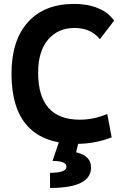

<svg xmlns="http://www.w3.org/2000/svg" viewBox="-20 -723 626 978"><path d="M370.1 9.8Q38.6 9.8 38.6 -347.7Q38.6 -517.1 122.1 -610.1Q205.6 -703.1 358.4 -703.1Q427.2 -703.1 480.5 -680.9Q533.7 -658.7 561 -617.7L488.8 -523.4Q442.4 -580.6 359.4 -580.6Q275.4 -580.6 224.9 -521.2Q174.3 -461.9 174.3 -352.5Q174.3 -113.3 386.7 -113.3Q457.5 -113.3 526.4 -142.6L548.8 -23.4Q463.9 9.8 370.1 9.8ZM234.9 234.4V157.2Q318.4 157.2 318.4 126Q318.4 96.7 247.6 96.7L281.2 -2.9L379.9 2.4L367.7 52.7Q443.8 70.3 443.8 130.4Q443.8 234.4 234.9 234.4Z"/></svg>

Font: Caskaydia Cove
Style: Bold
Weight: 700
Monospace: yes
Designer: Aaron Bell
Foundry: Saja Typeworks
Version: Version 4.300; ttfautohint (v1.8.3)